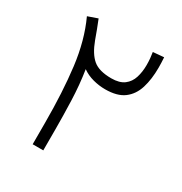

<svg xmlns="http://www.w3.org/2000/svg" viewBox="-152 -746 812 858"><g transform="rotate(30 254.5 -317.0)"><path d="M451.2 -630.4Q452.1 -616.7 452.6 -603.5Q453.1 -590.3 453.1 -577.6Q453.1 -518.1 439 -472.2Q424.8 -426.3 390.4 -400.4Q356 -374.5 293.9 -374.5Q262.7 -374.5 231.2 -382.8Q199.7 -391.1 174.3 -409.2Q186 -334.5 188.7 -254.6Q191.4 -174.8 191.4 -109.4V0H136.7V-110.8Q136.7 -269.5 121.3 -393.8Q106 -518.1 60.5 -616.7L110.8 -634.3Q120.6 -608.9 128.7 -588.6Q136.7 -568.4 146 -541.5Q167.5 -483.4 198.7 -457Q230 -430.7 293 -430.7Q335.4 -430.7 358.9 -448.5Q382.3 -466.3 391.6 -496.1Q400.9 -525.9 400.9 -561Q400.9 -578.6 399.4 -595Q397.9 -611.3 395.5 -625.5Z"/></g></svg>

Font: Vazirmatn RD FD ExtraLight
Style: Regular
Weight: 200
Designer: Saber Rastikerdar
Foundry: Saber Rastikerdar
Version: Version 33.003